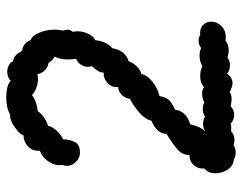

<svg xmlns="http://www.w3.org/2000/svg" viewBox="-98 -650 756 599"><g transform="rotate(-90 279.5 -351.0)"><path d="M452 -109Q463 -109 468 -104Q489 -106 500 -95.5Q511 -85 511 -69Q511 -52 497.5 -38Q484 -24 461 -24L452 -25Q439 -15 422 -15Q410 -15 399 -19Q388 -11 374 -11Q360 -11 349 -20Q336 -3 319 -3Q309 -3 291 -12Q283 -6 270 -6Q259 -6 247 -9Q236 2 220 2Q205 2 192 -9Q188 -7 180 -7Q173 -7 170 -8Q157 3 142 3Q134 3 126 0Q116 7 102 7Q92 7 81 1Q62 0 50 -17.5Q38 -35 38 -56Q38 -80 53 -91Q51 -110 63.5 -124Q76 -138 95 -137Q95 -160 113 -175.5Q131 -191 161 -209Q161 -239 202 -256Q205 -274 227 -293.5Q249 -313 270 -323Q272 -338 282.5 -348.5Q293 -359 307 -360Q305 -379 319 -392.5Q333 -406 352 -405Q352 -414 356 -421Q360 -428 365 -434Q370 -440 372 -442Q370 -450 370 -454Q370 -466 377 -476.5Q384 -487 395 -491Q393 -505 393 -515Q393 -543 402 -558Q390 -564 382 -577Q369 -579 359 -589Q349 -599 347 -612Q343 -610 332 -610Q318 -610 303.5 -615.5Q289 -621 282 -629Q274 -622 260 -617Q246 -612 232 -611Q226 -601 211.5 -591Q197 -581 186 -579Q184 -566 170.5 -551.5Q157 -537 144 -532Q143 -508 134.5 -493.5Q126 -479 102 -479Q86 -479 73.5 -491.5Q61 -504 61 -520Q61 -527 64 -534L63 -542Q63 -562 76.5 -580Q90 -598 108 -604Q107 -627 121.5 -641Q136 -655 156 -655Q159 -666 181 -682Q203 -698 222 -697Q240 -709 276 -709Q292 -709 306 -705.5Q320 -702 326 -695Q338 -706 354 -706Q366 -706 375.5 -700.5Q385 -695 387 -688Q408 -685 419 -660Q431 -659 440.5 -651.5Q450 -644 453 -633Q467 -629 476.5 -606Q486 -583 486 -557Q486 -544 483 -532Q486 -523 486 -518Q486 -509 479 -501Q481 -493 481 -487Q481 -470 473 -453Q465 -436 453 -431Q452 -416 445.5 -401.5Q439 -387 428 -378Q426 -361 415.5 -346.5Q405 -332 387 -327Q384 -315 371.5 -302Q359 -289 348 -288Q344 -269 323 -252.5Q302 -236 279 -231Q275 -211 267 -202Q259 -193 236 -182Q232 -148 191 -135Q186 -117 181 -106Q176 -95 167 -88Q181 -95 192 -95Q203 -95 215 -89Q225 -96 238 -96Q251 -96 258 -91Q272 -98 287 -98Q299 -98 306 -92Q320 -104 342 -104Q358 -104 372 -97Q387 -106 405 -106Q417 -106 429 -101Q438 -109 452 -109Z"/></g></svg>

Font: Pangolin
Style: Regular
Weight: 400
Designer: Kevin Burke
Foundry: Google, Inc.
Version: Version 1.101